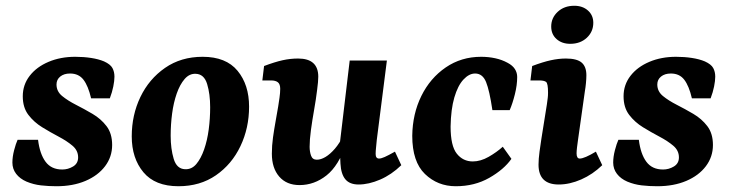

<svg xmlns="http://www.w3.org/2000/svg" viewBox="-20 -633 2536 666"><path d="M176 13Q148 13 122 10Q96 7 72 -3Q49 -13 36 -30Q23 -47 23 -69Q23 -89 29 -112Q35 -135 41 -148H112Q118 -99 138 -72Q158 -45 196 -45Q216 -45 233.5 -55.5Q251 -66 251 -87Q251 -111 231.5 -127.5Q212 -144 183.5 -159Q155 -174 126.5 -191.5Q98 -209 78.5 -234.5Q59 -260 59 -299Q59 -339 83 -370Q107 -401 148.5 -418.5Q190 -436 241 -436Q270 -436 296 -432Q322 -428 341 -420Q363 -410 370 -397Q377 -384 377 -367Q377 -353 373 -333Q369 -313 361 -292H296Q286 -335 269.5 -356.5Q253 -378 223 -378Q202 -378 189 -367.5Q176 -357 176 -340Q176 -316 195.5 -300Q215 -284 243.5 -269.5Q272 -255 301 -238Q330 -221 349.5 -195.5Q369 -170 369 -130Q369 -89 344.5 -56.5Q320 -24 276.5 -5.5Q233 13 176 13Z M599 13Q518 13 477.5 -35.5Q437 -84 437 -160Q437 -234 467 -296.5Q497 -359 552.5 -397.5Q608 -436 683 -436Q764 -436 804 -387.5Q844 -339 844 -263Q844 -189 814 -126Q784 -63 729 -25Q674 13 599 13ZM622 -46Q645 -45 661 -64Q677 -83 688 -114.5Q699 -146 704 -184Q709 -222 709 -261Q709 -307 698.5 -341.5Q688 -376 659 -377Q637 -378 620.5 -359Q604 -340 593 -308.5Q582 -277 577 -239Q572 -201 572 -162Q572 -117 582.5 -82Q593 -47 622 -46Z M1019 9Q974 9 948.5 -20.5Q923 -50 923 -100Q923 -128 927 -156.5Q931 -185 936 -212.5Q941 -240 945 -264Q947 -277 949.5 -294Q952 -311 952 -325Q952 -341 944 -347.5Q936 -354 920 -354H890L896 -404Q933 -418 960 -424Q987 -430 1014 -430Q1084 -430 1084 -367Q1084 -358 1083 -347.5Q1082 -337 1080 -321Q1076 -288 1069.5 -251.5Q1063 -215 1058.5 -181.5Q1054 -148 1054 -124Q1054 -107 1059 -93Q1064 -79 1079 -79Q1093 -79 1109 -88.5Q1125 -98 1141.5 -117Q1158 -136 1172 -165L1182 -137Q1155 -58 1112.5 -24.5Q1070 9 1019 9ZM1224 7Q1193 7 1178 -11Q1163 -29 1161 -65Q1160 -80 1160 -98Q1160 -116 1159 -137L1193 -423H1322L1287 -148Q1286 -135 1284.5 -122Q1283 -109 1283 -99Q1283 -83 1295 -83Q1302 -83 1314.5 -88.5Q1327 -94 1350 -107L1372 -60Q1338 -27 1298.5 -10Q1259 7 1224 7Z M1561 13Q1498 13 1454 -29.5Q1410 -72 1410 -162Q1411 -238 1441.5 -300Q1472 -362 1526 -399Q1580 -436 1649 -436Q1674 -436 1697.5 -431Q1721 -426 1741 -415Q1758 -406 1766 -393.5Q1774 -381 1774 -366Q1774 -338 1766 -306Q1758 -274 1748 -251H1688Q1678 -319 1666 -348.5Q1654 -378 1628 -378Q1607 -378 1587.5 -357Q1568 -336 1556 -295Q1544 -254 1543 -194Q1543 -127 1564.5 -100Q1586 -73 1620 -73Q1647 -73 1675 -89Q1703 -105 1724 -124L1754 -82Q1728 -45 1677 -16Q1626 13 1561 13Z M1918 7Q1848 7 1848 -62Q1848 -81 1851.5 -107Q1855 -133 1858 -152L1877 -271Q1879 -286 1880 -293.5Q1881 -301 1881 -312Q1881 -344 1874 -349Q1867 -354 1850 -354H1820L1826 -404Q1863 -418 1890.5 -424Q1918 -430 1943 -430Q1981 -430 1997.5 -416Q2014 -402 2014 -372Q2014 -360 2012.5 -344.5Q2011 -329 2009 -318L1985 -148Q1983 -134 1981.5 -121.5Q1980 -109 1980 -101Q1980 -83 1991 -83Q1999 -83 2013 -89Q2027 -95 2047 -107L2069 -60Q2036 -28 1996 -10.5Q1956 7 1918 7ZM1958 -481Q1929 -481 1910.5 -497.5Q1892 -514 1892 -541Q1892 -571 1914.5 -592Q1937 -613 1972 -613Q2001 -613 2019.5 -596.5Q2038 -580 2038 -554Q2038 -523 2015.5 -502Q1993 -481 1958 -481Z M2260 13Q2232 13 2206 10Q2180 7 2156 -3Q2133 -13 2120 -30Q2107 -47 2107 -69Q2107 -89 2113 -112Q2119 -135 2125 -148H2196Q2202 -99 2222 -72Q2242 -45 2280 -45Q2300 -45 2317.5 -55.5Q2335 -66 2335 -87Q2335 -111 2315.5 -127.5Q2296 -144 2267.5 -159Q2239 -174 2210.5 -191.5Q2182 -209 2162.5 -234.5Q2143 -260 2143 -299Q2143 -339 2167 -370Q2191 -401 2232.5 -418.5Q2274 -436 2325 -436Q2354 -436 2380 -432Q2406 -428 2425 -420Q2447 -410 2454 -397Q2461 -384 2461 -367Q2461 -353 2457 -333Q2453 -313 2445 -292H2380Q2370 -335 2353.5 -356.5Q2337 -378 2307 -378Q2286 -378 2273 -367.5Q2260 -357 2260 -340Q2260 -316 2279.5 -300Q2299 -284 2327.5 -269.5Q2356 -255 2385 -238Q2414 -221 2433.5 -195.5Q2453 -170 2453 -130Q2453 -89 2428.5 -56.5Q2404 -24 2360.5 -5.5Q2317 13 2260 13Z"/></svg>

Font: Rasa
Style: Italic
Weight: 400
Italic angle: -7.10001°
Designer: Anna Giedrys (Yrsa+Rasa design), David Brezina (Yrsa art-direction, Rasa art-direction, design)
Foundry: Rosetta Type Foundry
Version: Version 2.004